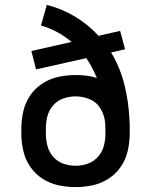

<svg xmlns="http://www.w3.org/2000/svg" viewBox="-20 -755 616 783"><path d="M288 8Q323 8 358 0.5Q393 -7 423 -26.5Q453 -46 473 -75.5Q493 -105 501 -140Q509 -175 509 -210V-231Q509 -240 509 -248.5Q509 -257 508 -266Q505 -338 487.5 -409Q470 -480 433 -541L490 -554L470 -629L382 -609Q340 -655 285.5 -687.5Q231 -720 171 -735L147 -651Q216 -631 272 -584L108 -547L127 -472L332 -518Q357 -481 375 -437Q354 -444 332 -446.5Q310 -449 288 -449Q253 -449 218 -441.5Q183 -434 153 -414.5Q123 -395 103 -365.5Q83 -336 75 -301Q67 -266 67 -231V-210Q67 -175 75 -140Q83 -105 103 -75.5Q123 -46 153 -26.5Q183 -7 218 0.5Q253 8 288 8ZM288 -79Q263 -79 238.5 -87.5Q214 -96 197 -115.5Q180 -135 173.5 -160Q167 -185 167 -210V-231Q167 -257 173.5 -281.5Q180 -306 197 -325.5Q214 -345 238.5 -353.5Q263 -362 288 -362Q319 -362 347.5 -349.5Q376 -337 391.5 -309.5Q407 -282 409 -251Q410 -236 410 -221V-210Q410 -185 403.5 -160Q397 -135 379.5 -115.5Q362 -96 338 -87.5Q314 -79 288 -79Z"/></svg>

Font: Iosevka Sparkle Medium
Style: Regular
Weight: 500
Designer: Belleve Invis
Foundry: Belleve Invis
Version: Version 4.5.0; ttfautohint (v1.8.3)